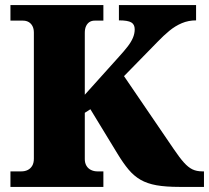

<svg xmlns="http://www.w3.org/2000/svg" viewBox="-20 -734 821 754"><path d="M21 0V-61H64Q78 -61 89 -66.5Q100 -72 106.5 -83Q113 -94 113 -111V-606Q113 -621 107.5 -631.5Q102 -642 92.5 -647.5Q83 -653 70 -653H21V-714H386V-653H352Q340 -653 331.5 -647.5Q323 -642 318 -631.5Q313 -621 313 -605V-362L447 -511Q468 -534 481.5 -551.5Q495 -569 502 -585.5Q509 -602 509 -619Q509 -638 495.5 -646Q482 -654 447 -654V-714H750V-654Q720 -654 694 -643Q668 -632 645 -613Q622 -594 599 -570L467 -435L662 -149Q685 -115 702 -96Q719 -77 735.5 -69Q752 -61 775 -61H781V0H685Q631 0 594.5 -6.5Q558 -13 532 -28Q506 -43 485 -68Q464 -93 441 -131L335 -305L313 -291V-109Q313 -94 319.5 -83Q326 -72 337.5 -66.5Q349 -61 362 -61H386V0Z"/></svg>

Font: Noto Serif Tibetan Black
Style: Regular
Weight: 900
Version: Version 2.103